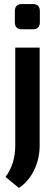

<svg xmlns="http://www.w3.org/2000/svg" viewBox="-20 -724 270 944"><path d="M87 -704H142Q176 -704 176 -669V-615Q176 -580 142 -580H87Q53 -580 53 -615V-669Q53 -704 87 -704ZM175 -490V-9Q175 56 148 112Q121 168 73 200L7 146Q55 82 55 -9V-490Z"/></svg>

Font: Exo 2 Semi Bold Condensed
Style: Regular
Weight: 600
Width: 3
Designer: Natanael Gama
Version: Version 1.001;PS 001.001;hotconv 1.0.70;makeotf.lib2.5.58329